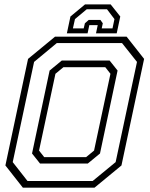

<svg xmlns="http://www.w3.org/2000/svg" viewBox="-20 -870 693 890"><path d="M86 0 5 -103 110 -597 235 -700H567L648 -597L543 -103L418 0ZM185 -141.5H379L416 -172L492 -528L468 -558.5H274L237 -528L161 -172ZM107.5 -31H409.5L516 -118.5L615 -583L545.5 -670.5H243.5L138 -583L39 -118.5ZM165.5 -112 128.5 -158.5 210 -543 266.5 -589.5H488L525 -543L443.5 -158.5L387 -112ZM493 -849.5 537.5 -793.5 521 -715.5H425L433 -753.5H394L386 -715.5H290L306.5 -793.5L374 -849.5ZM476 -827H382L327.5 -781.5L318 -738.5H368L373.5 -762L391 -777.5H445.5L456.5 -762L451.5 -738.5H501.5L510.5 -781.5Z"/></svg>

Font: Tourney Thin Light
Style: Italic
Weight: 300
Italic angle: -12°
Version: Version 1.015